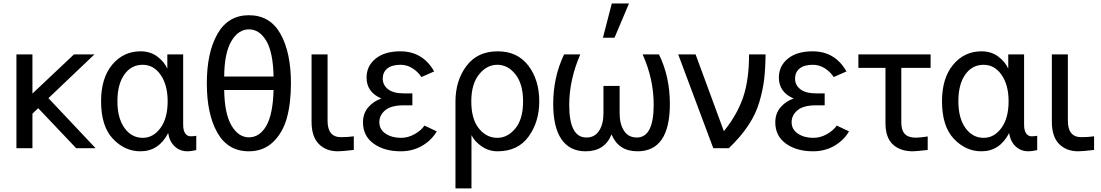

<svg xmlns="http://www.w3.org/2000/svg" viewBox="-20 -850 6314 1101"><path d="M74.2 0V-538.1H166V-313.5L404.3 -538.1H521.5L257.8 -287.1L528.3 0H417L199.2 -229.5L166 -198.2V0Z M559.6 -269.5Q559.6 -402.3 623.5 -479Q687.5 -555.7 786.1 -555.7Q841.8 -555.7 881.8 -525.9Q921.9 -496.1 939.5 -456.1V-538.1H1030.3V-136.7Q1030.3 -100.6 1042.5 -84.5Q1054.7 -68.4 1072.3 -68.4Q1091.8 -68.4 1105.5 -71.3V10.7Q1074.2 17.6 1055.7 17.6Q1011.7 17.6 981.9 -10.3Q952.1 -38.1 944.3 -86.9Q890.6 17.6 785.2 17.6Q695.3 17.6 627.4 -54.2Q559.6 -126 559.6 -269.5ZM653.3 -269.5Q653.3 -172.9 693.8 -116.2Q734.4 -59.6 798.8 -59.6Q858.4 -59.6 899.9 -115.7Q941.4 -171.9 941.4 -269.5Q941.4 -362.3 901.4 -420.4Q861.3 -478.5 797.9 -478.5Q732.4 -478.5 692.9 -422.4Q653.3 -366.2 653.3 -269.5Z M1166 -372.1Q1166 -548.8 1227.1 -655.8Q1288.1 -762.7 1407.2 -762.7Q1528.3 -762.7 1588.4 -655.8Q1648.4 -548.8 1648.4 -372.1Q1648.4 -258.8 1625 -173.8Q1601.6 -88.9 1545.9 -35.6Q1490.2 17.6 1407.2 17.6Q1287.1 17.6 1226.6 -88.9Q1166 -195.3 1166 -372.1ZM1265.6 -411.1H1548.8Q1545.9 -550.8 1506.8 -616.2Q1467.8 -681.6 1407.2 -681.6Q1346.7 -681.6 1306.6 -613.8Q1266.6 -545.9 1265.6 -411.1ZM1265.6 -334Q1267.6 -197.3 1307.6 -129.9Q1347.7 -62.5 1407.2 -62.5Q1468.8 -62.5 1506.8 -127.9Q1544.9 -193.4 1548.8 -334Z M1766.6 -152.3V-538.1H1858.4V-157.2Q1858.4 -63.5 1935.5 -63.5Q1976.6 -63.5 2008.8 -68.4V9.8Q1941.4 17.6 1918 17.6Q1849.6 17.6 1808.1 -24.4Q1766.6 -66.4 1766.6 -152.3Z M2061.5 -148.4Q2061.5 -200.2 2092.3 -235.4Q2123 -270.5 2167 -285.2Q2082 -321.3 2082 -405.3Q2082 -471.7 2133.8 -513.7Q2185.5 -555.7 2275.4 -555.7Q2404.3 -555.7 2469.7 -440.4L2396.5 -408.2Q2377 -438.5 2345.2 -458.5Q2313.5 -478.5 2277.3 -478.5Q2226.6 -478.5 2200.7 -457Q2174.8 -435.5 2174.8 -399.4Q2174.8 -362.3 2205.1 -338.4Q2235.4 -314.5 2295.9 -314.5H2344.7V-246.1H2295.9Q2222.7 -246.1 2189 -217.8Q2155.3 -189.5 2155.3 -149.4Q2155.3 -107.4 2191.4 -83.5Q2227.5 -59.6 2279.3 -59.6Q2320.3 -59.6 2357.4 -80.6Q2394.5 -101.6 2414.1 -129.9L2484.4 -96.7Q2455.1 -45.9 2400.9 -14.2Q2346.7 17.6 2278.3 17.6Q2183.6 17.6 2122.6 -26.4Q2061.5 -70.3 2061.5 -148.4Z M2832 -59.6Q2890.6 -59.6 2935.1 -113.3Q2979.5 -167 2979.5 -268.6Q2979.5 -368.2 2936 -423.3Q2892.6 -478.5 2832 -478.5Q2771.5 -478.5 2727.1 -423.3Q2682.6 -368.2 2682.6 -268.6Q2682.6 -167 2726.1 -113.3Q2769.5 -59.6 2832 -59.6ZM2591.8 230.5V-267.6Q2591.8 -387.7 2654.8 -471.7Q2717.8 -555.7 2834 -555.7Q2947.3 -555.7 3009.8 -473.6Q3072.3 -391.6 3072.3 -268.6Q3072.3 -151.4 3011.2 -66.9Q2950.2 17.6 2833 17.6Q2783.2 17.6 2742.7 -10.3Q2702.1 -38.1 2683.6 -75.2V230.5Z M3152.3 -253.9Q3152.3 -408.2 3214.8 -538.1H3307.6Q3244.1 -391.6 3244.1 -248Q3244.1 -61.5 3342.8 -61.5Q3390.6 -61.5 3415.5 -100.1Q3440.4 -138.7 3440.4 -199.2V-357.4H3533.2V-199.2Q3533.2 -139.6 3558.1 -100.6Q3583 -61.5 3631.8 -61.5Q3728.5 -61.5 3728.5 -249Q3728.5 -397.5 3665 -538.1H3758.8Q3821.3 -410.2 3821.3 -254.9Q3821.3 17.6 3635.7 17.6Q3527.3 17.6 3487.3 -78.1H3486.3Q3447.3 17.6 3337.9 17.6Q3247.1 17.6 3199.7 -51.3Q3152.3 -120.1 3152.3 -253.9ZM3437.5 -633.8 3488.3 -830.1H3586.9L3503.9 -633.8Z M3869.1 -538.1H3968.8L4130.9 -97.7Q4207 -191.4 4241.2 -291.5Q4275.4 -391.6 4275.4 -538.1H4370.1Q4369.1 -455.1 4361.8 -394Q4354.5 -333 4334 -263.7Q4313.5 -194.3 4270 -129.4Q4226.6 -64.5 4159.2 0H4070.3Z M4425.8 -148.4Q4425.8 -200.2 4456.5 -235.4Q4487.3 -270.5 4531.2 -285.2Q4446.3 -321.3 4446.3 -405.3Q4446.3 -471.7 4498 -513.7Q4549.8 -555.7 4639.6 -555.7Q4768.6 -555.7 4834 -440.4L4760.7 -408.2Q4741.2 -438.5 4709.5 -458.5Q4677.7 -478.5 4641.6 -478.5Q4590.8 -478.5 4564.9 -457Q4539.1 -435.5 4539.1 -399.4Q4539.1 -362.3 4569.3 -338.4Q4599.6 -314.5 4660.2 -314.5H4709V-246.1H4660.2Q4586.9 -246.1 4553.2 -217.8Q4519.5 -189.5 4519.5 -149.4Q4519.5 -107.4 4555.7 -83.5Q4591.8 -59.6 4643.6 -59.6Q4684.6 -59.6 4721.7 -80.6Q4758.8 -101.6 4778.3 -129.9L4848.6 -96.7Q4819.3 -45.9 4765.1 -14.2Q4710.9 17.6 4642.6 17.6Q4547.9 17.6 4486.8 -26.4Q4425.8 -70.3 4425.8 -148.4Z M4902.3 -460.9V-538.1H5316.4V-460.9H5148.4V-148.4Q5148.4 -102.5 5168.9 -81.5Q5189.5 -60.5 5232.4 -60.5Q5253.9 -60.5 5299.8 -67.4V9.8Q5234.4 17.6 5214.8 17.6Q5142.6 17.6 5100.1 -21.5Q5057.6 -60.5 5057.6 -145.5V-460.9Z M5381.8 -269.5Q5381.8 -402.3 5445.8 -479Q5509.8 -555.7 5608.4 -555.7Q5664.1 -555.7 5704.1 -525.9Q5744.1 -496.1 5761.7 -456.1V-538.1H5852.5V-136.7Q5852.5 -100.6 5864.7 -84.5Q5877 -68.4 5894.5 -68.4Q5914.1 -68.4 5927.7 -71.3V10.7Q5896.5 17.6 5877.9 17.6Q5834 17.6 5804.2 -10.3Q5774.4 -38.1 5766.6 -86.9Q5712.9 17.6 5607.4 17.6Q5517.6 17.6 5449.7 -54.2Q5381.8 -126 5381.8 -269.5ZM5475.6 -269.5Q5475.6 -172.9 5516.1 -116.2Q5556.6 -59.6 5621.1 -59.6Q5680.7 -59.6 5722.2 -115.7Q5763.7 -171.9 5763.7 -269.5Q5763.7 -362.3 5723.6 -420.4Q5683.6 -478.5 5620.1 -478.5Q5554.7 -478.5 5515.1 -422.4Q5475.6 -366.2 5475.6 -269.5Z M6011.7 -152.3V-538.1H6103.5V-157.2Q6103.5 -63.5 6180.7 -63.5Q6221.7 -63.5 6253.9 -68.4V9.8Q6186.5 17.6 6163.1 17.6Q6094.7 17.6 6053.2 -24.4Q6011.7 -66.4 6011.7 -152.3Z"/></svg>

Font: Gothic A1 Medium
Style: Regular
Weight: 500
Designer: HanYang I&C Co.,Ltd.
Foundry: HanYang I&C Co.,Ltd.
Version: Version 2.50